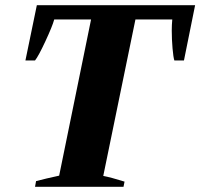

<svg xmlns="http://www.w3.org/2000/svg" viewBox="-20 -720 772 740"><path d="M119 -22Q157 -32 208 -43L331 -645H189Q182 -619 155 -561Q128 -503 115 -487H78L122 -700H732L689 -487H652Q648 -499 645 -533.5Q642 -568 642 -602Q642 -625 644 -645H502L378 -42Q409 -36 460 -20L456 0H115Z"/></svg>

Font: Trirong ExtraBold
Style: Italic
Weight: 800
Italic angle: -12°
Designer: Katatrad Team
Foundry: CadsonDemak
Version: Version 1.001